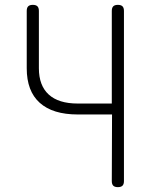

<svg xmlns="http://www.w3.org/2000/svg" viewBox="-20 -760 640 790"><path d="M441 -289H300Q197 -289 143.5 -337Q90 -385 90 -479V-715Q90 -728 96 -734Q102 -740 115 -740Q128 -740 134 -734Q140 -728 140 -715V-479Q140 -408 180.5 -371Q221 -334 300 -334H440V-715Q440 -728 446 -734Q452 -740 465 -740Q478 -740 484 -734Q490 -728 490 -715V-15Q490 -2 484 4Q478 10 465 10Q452 10 446 4Q440 -2 440 -15Z"/></svg>

Font: Maple Mono NL Thin
Style: Regular
Weight: 250
Monospace: yes
Designer: subframe7536
Version: Version 7.000